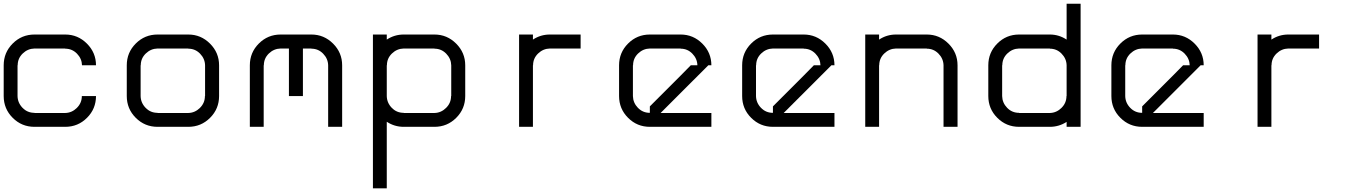

<svg xmlns="http://www.w3.org/2000/svg" viewBox="-20 -687 7373 1040"><path d="M424.2 -333.3Q423.3 -369.2 397.1 -396.2Q370.8 -423.3 333.3 -423.3V-424.2H166.7Q130 -423.3 102.9 -397.1Q75.8 -370.8 75.8 -333.3H75V-166.7Q75.8 -130 102.1 -102.9Q128.3 -75.8 166.7 -75.8V-75H333.3Q369.2 -75.8 396.2 -102.5Q423.3 -129.2 423.3 -166.7H500Q500 -97.5 451.2 -48.8Q402.5 0 333.3 0H166.7Q97.5 0 48.8 -48.8Q0 -97.5 0 -166.7V-333.3Q0 -402.5 48.8 -451.2Q97.5 -500 166.7 -500H333.3Q401.7 -500 450.8 -450.8Q500 -401.7 500 -333.3Z M1000 -75Q1035.8 -75.8 1062.9 -102.5Q1090 -129.2 1090 -166.7H1090.8V-333.3Q1090 -369.2 1063.8 -396.2Q1037.5 -423.3 1000 -423.3V-424.2H833.3Q796.7 -423.3 769.6 -397.1Q742.5 -370.8 742.5 -333.3H741.7V-166.7Q742.5 -130 768.8 -102.9Q795 -75.8 833.3 -75.8V-75ZM1000 0H833.3Q764.2 0 715.4 -48.8Q666.7 -97.5 666.7 -166.7V-333.3Q666.7 -402.5 715.4 -451.2Q764.2 -500 833.3 -500H1000Q1068.3 -500 1117.5 -450.8Q1166.7 -401.7 1166.7 -333.3V-166.7Q1166.7 -97.5 1117.9 -48.8Q1069.2 0 1000 0Z M1757.5 0V-333.3Q1756.7 -369.2 1730.4 -396.2Q1704.2 -423.3 1666.7 -423.3V-424.2H1620.8V-166.7H1545V-424.2H1500Q1463.3 -423.3 1436.2 -397.1Q1409.2 -370.8 1409.2 -333.3H1408.3V0H1333.3V-333.3Q1333.3 -402.5 1382.1 -451.2Q1430.8 -500 1500 -500H1666.7Q1735 -500 1784.2 -450.8Q1833.3 -401.7 1833.3 -333.3V0Z M2075 -27.5V333.3H2000V-500H2075V-472.5Q2116.7 -500 2166.7 -500H2333.3Q2401.7 -500 2450.8 -450.8Q2500 -401.7 2500 -333.3V-166.7Q2500 -97.5 2451.2 -48.8Q2402.5 0 2333.3 0H2166.7Q2116.7 0 2075 -27.5ZM2333.3 -75Q2369.2 -75.8 2396.2 -102.5Q2423.3 -129.2 2423.3 -166.7H2424.2V-333.3Q2423.3 -369.2 2397.1 -396.2Q2370.8 -423.3 2333.3 -423.3V-424.2H2166.7Q2130 -423.3 2102.9 -397.1Q2075.8 -370.8 2075.8 -333.3H2075V-166.7Q2075.8 -130 2102.1 -102.9Q2128.3 -75.8 2166.7 -75.8V-75Z M2958.3 -500H3125V-424.2H2958.3Q2921.7 -423.3 2894.6 -397.1Q2867.5 -370.8 2867.5 -333.3H2866.7V0H2791.7V-500H2866.7V-472.5Q2908.3 -500 2958.3 -500Z M3558.3 -75H3833.3V0H3500Q3430.8 0 3382.1 -48.8Q3333.3 -97.5 3333.3 -166.7V-333.3Q3333.3 -402.5 3382.1 -451.2Q3430.8 -500 3500 -500H3666.7Q3735 -500 3784.2 -450.8Q3833.3 -401.7 3833.3 -333.3H3816.7L3650 -166.7ZM3500 -75.8V-110.8Q3530 -140.8 3666.7 -277.5L3721.7 -333.3H3757.5Q3756.7 -369.2 3730.4 -396.2Q3704.2 -423.3 3666.7 -423.3V-424.2H3500Q3463.3 -423.3 3436.2 -397.1Q3409.2 -370.8 3409.2 -333.3H3408.3V-166.7Q3409.2 -130 3435.4 -102.9Q3461.7 -75.8 3500 -75.8Z M4225 -75H4500V0H4166.7Q4097.5 0 4048.8 -48.8Q4000 -97.5 4000 -166.7V-333.3Q4000 -402.5 4048.8 -451.2Q4097.5 -500 4166.7 -500H4333.3Q4401.7 -500 4450.8 -450.8Q4500 -401.7 4500 -333.3H4483.3L4316.7 -166.7ZM4166.7 -75.8V-110.8Q4196.7 -140.8 4333.3 -277.5L4388.3 -333.3H4424.2Q4423.3 -369.2 4397.1 -396.2Q4370.8 -423.3 4333.3 -423.3V-424.2H4166.7Q4130 -423.3 4102.9 -397.1Q4075.8 -370.8 4075.8 -333.3H4075V-166.7Q4075.8 -130 4102.1 -102.9Q4128.3 -75.8 4166.7 -75.8Z M4741.7 0H4666.7V-500H4741.7V-472.5Q4783.3 -500 4833.3 -500H5000Q5068.3 -500 5117.5 -450.8Q5166.7 -401.7 5166.7 -333.3V0H5090.8V-333.3Q5090 -369.2 5063.8 -396.2Q5037.5 -423.3 5000 -423.3V-424.2H4833.3Q4796.7 -423.3 4769.6 -397.1Q4742.5 -370.8 4742.5 -333.3H4741.7Z M5666.7 -75Q5702.5 -75.8 5729.6 -102.5Q5756.7 -129.2 5756.7 -166.7H5757.5V-333.3Q5756.7 -369.2 5730.4 -396.2Q5704.2 -423.3 5666.7 -423.3V-424.2H5500Q5463.3 -423.3 5436.2 -397.1Q5409.2 -370.8 5409.2 -333.3H5408.3V-166.7Q5409.2 -130 5435.4 -102.9Q5461.7 -75.8 5500 -75.8V-75ZM5666.7 0H5500Q5430.8 0 5382.1 -48.8Q5333.3 -97.5 5333.3 -166.7V-333.3Q5333.3 -402.5 5382.1 -451.2Q5430.8 -500 5500 -500H5666.7Q5715.8 -500 5757.5 -472.5V-666.7H5833.3V0H5757.5V-26.7Q5715.8 0 5666.7 0Z M6225 -75H6500V0H6166.7Q6097.5 0 6048.8 -48.8Q6000 -97.5 6000 -166.7V-333.3Q6000 -402.5 6048.8 -451.2Q6097.5 -500 6166.7 -500H6333.3Q6401.7 -500 6450.8 -450.8Q6500 -401.7 6500 -333.3H6483.3L6316.7 -166.7ZM6166.7 -75.8V-110.8Q6196.7 -140.8 6333.3 -277.5L6388.3 -333.3H6424.2Q6423.3 -369.2 6397.1 -396.2Q6370.8 -423.3 6333.3 -423.3V-424.2H6166.7Q6130 -423.3 6102.9 -397.1Q6075.8 -370.8 6075.8 -333.3H6075V-166.7Q6075.8 -130 6102.1 -102.9Q6128.3 -75.8 6166.7 -75.8Z M6958.3 -500H7125V-424.2H6958.3Q6921.7 -423.3 6894.6 -397.1Q6867.5 -370.8 6867.5 -333.3H6866.7V0H6791.7V-500H6866.7V-472.5Q6908.3 -500 6958.3 -500Z"/></svg>

Font: 0xA000-Squareish-Mono
Style: Squareish-Mono
Weight: 400
Version: Version 0.1